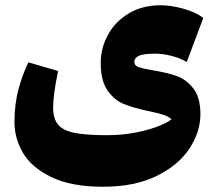

<svg xmlns="http://www.w3.org/2000/svg" viewBox="-20 -584 838 730"><path d="M560 -317Q614 -308 650.5 -295.5Q687 -283 714.5 -248.5Q742 -214 742 -150Q742 -83 700.5 -19.5Q659 44 575.5 85Q492 126 372 126Q250 126 174.5 89Q99 52 67 -3.5Q35 -59 35 -119Q35 -189 51 -247Q67 -305 88 -347L201 -314Q182 -225 182 -175Q182 -133 200.5 -110.5Q219 -88 262.5 -79Q306 -70 387 -70Q446 -70 498 -80.5Q550 -91 585.5 -105.5Q621 -120 632 -131Q619 -142 598 -148.5Q577 -155 543 -162Q487 -174 451 -188.5Q415 -203 389 -240Q363 -277 363 -344Q363 -402 391 -452.5Q419 -503 470.5 -533.5Q522 -564 590 -564Q630 -564 677 -551Q724 -538 753 -516L690 -348Q666 -363 632.5 -371.5Q599 -380 570 -380Q528 -380 509.5 -372.5Q491 -365 491 -348Q491 -334 507.5 -328.5Q524 -323 560 -317Z"/></svg>

Font: FiraGO Heavy
Style: Italic
Weight: 900
Italic angle: -8°
Designer: bBox Type GmbH
Foundry: bBox Type GmbH
Version: Version 1.001